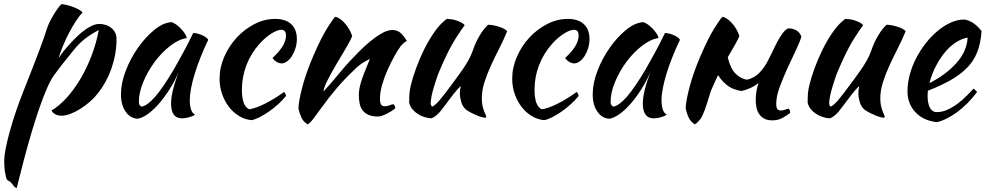

<svg xmlns="http://www.w3.org/2000/svg" viewBox="-20 -568 4897 954"><path d="M24 331Q10 327 8 301Q4 288 2.5 270Q1 252 1 229Q1 208 8 171.5Q15 135 27.5 89Q40 43 58 -10.5Q76 -64 98 -119Q125 -188 145 -238.5Q165 -289 178.5 -326Q192 -363 200.5 -387Q209 -411 214 -428Q218 -440 226 -457Q234 -474 244.5 -491.5Q255 -509 266 -524.5Q277 -540 286 -548Q321 -543 352 -530Q383 -517 390 -505Q376 -492 358 -464.5Q340 -437 323 -404.5Q306 -372 292 -338Q278 -304 271 -278Q281 -295 297 -315Q313 -335 346 -370Q383 -408 415.5 -428.5Q448 -449 472 -449Q510 -449 534.5 -428Q559 -407 559 -374Q559 -302 535 -231.5Q511 -161 466 -104Q449 -82 426 -62Q403 -42 378 -26.5Q353 -11 329 -2Q305 7 286 7Q268 7 254.5 -0.5Q241 -8 236 -19Q275 -42 312 -83Q349 -124 380.5 -177.5Q412 -231 435.5 -293Q459 -355 471 -419Q433 -399 402.5 -375.5Q372 -352 342 -314Q306 -270 285 -243Q264 -216 250.5 -197Q237 -178 228.5 -161.5Q220 -145 210 -121Q196 -89 177.5 -36.5Q159 16 139.5 81Q120 146 100.5 219.5Q81 293 63 366Q52 364 44 350Q36 341 32.5 337Q29 333 24 331Z M940 -404Q950 -404 963.5 -400.5Q977 -397 988 -391.5Q999 -386 1006.5 -380Q1014 -374 1014 -369Q994 -327 977 -284.5Q960 -242 948 -203Q936 -164 929.5 -130Q923 -96 923 -71Q923 -43 929 -24.5Q935 -6 949 2Q937 10 918 15Q899 20 884 20Q830 20 830 -54Q830 -111 868 -210Q848 -164 822 -123.5Q796 -83 769 -52Q742 -21 714.5 -1.5Q687 18 664 22Q627 20 604 -13.5Q581 -47 581 -99Q581 -155 605 -217Q629 -279 666.5 -332Q704 -385 748 -420.5Q792 -456 833 -458Q843 -455 855.5 -446Q868 -437 879.5 -425Q891 -413 899 -400.5Q907 -388 908 -379Q868 -373 825.5 -340Q783 -307 748.5 -260.5Q714 -214 692 -161Q670 -108 670 -62Q670 -43 684 -38Q713 -44 751 -87.5Q789 -131 843 -222Q853 -240 865.5 -262Q878 -284 891 -308Q904 -332 916.5 -356.5Q929 -381 940 -404Z M1071 -176Q1071 -233 1094.5 -286.5Q1118 -340 1156.5 -381.5Q1195 -423 1244.5 -448.5Q1294 -474 1347 -474Q1399 -474 1427 -448Q1455 -422 1455 -374Q1455 -351 1448.5 -329.5Q1442 -308 1431.5 -291Q1421 -274 1407 -263.5Q1393 -253 1379 -253Q1367 -253 1354.5 -260.5Q1342 -268 1334 -280Q1401 -341 1401 -391Q1401 -420 1378 -420Q1358 -420 1328 -401Q1298 -382 1270 -351Q1227 -303 1204.5 -244.5Q1182 -186 1182 -122Q1182 -41 1218 -25Q1233 -27 1253 -34Q1273 -41 1296 -52.5Q1319 -64 1343.5 -79Q1368 -94 1391 -111Q1395 -108 1398 -102Q1401 -96 1401 -91Q1384 -70 1362 -50Q1340 -30 1316 -13.5Q1292 3 1269.5 14.5Q1247 26 1230 29Q1197 26 1168 8.5Q1139 -9 1117.5 -37Q1096 -65 1083.5 -101Q1071 -137 1071 -176Z M1647 -485Q1673 -477 1696 -449.5Q1719 -422 1730 -389Q1719 -362 1696 -324Q1673 -286 1650 -246.5Q1627 -207 1608.5 -171.5Q1590 -136 1587 -113Q1603 -130 1622.5 -152.5Q1642 -175 1660.5 -197.5Q1679 -220 1695 -238.5Q1711 -257 1720 -266Q1739 -286 1765 -312.5Q1791 -339 1819.5 -362.5Q1848 -386 1877 -402.5Q1906 -419 1930 -419Q1956 -419 1973.5 -401.5Q1991 -384 2001 -365Q2001 -363 1993.5 -359.5Q1986 -356 1972 -340Q1958 -322 1940.5 -290.5Q1923 -259 1906.5 -222.5Q1890 -186 1879 -148Q1868 -110 1868 -79Q1868 -54 1874.5 -47Q1881 -40 1893 -40Q1904 -40 1916 -45Q1928 -50 1935 -50Q1939 -48 1941.5 -41.5Q1944 -35 1944 -30Q1936 -23 1925 -16Q1914 -9 1902 -3Q1890 3 1878.5 7Q1867 11 1858 11Q1829 11 1810.5 2.5Q1792 -6 1781.5 -20Q1771 -34 1767 -53.5Q1763 -73 1763 -95Q1763 -107 1765 -122Q1767 -137 1773 -157.5Q1779 -178 1790 -206.5Q1801 -235 1818 -275Q1816 -275 1791 -261Q1766 -247 1737 -218Q1690 -173 1652.5 -129Q1615 -85 1576 -31Q1554 0 1537.5 21.5Q1521 43 1509 50Q1488 38 1478 16.5Q1468 -5 1463 -28Q1463 -47 1468.5 -76Q1474 -105 1483.5 -140.5Q1493 -176 1507 -215Q1521 -254 1538 -293Q1576 -381 1607.5 -431Q1639 -481 1647 -485Z M2297 -22Q2278 -38 2271.5 -62Q2265 -86 2265 -103Q2265 -124 2270 -139Q2266 -139 2252 -123Q2238 -107 2221.5 -85Q2205 -63 2189 -42Q2173 -21 2165 -11Q2152 3 2140.5 11Q2129 19 2122 20Q2106 19 2088.5 13.5Q2071 8 2055.5 -2Q2040 -12 2028.5 -26Q2017 -40 2013 -58Q2013 -86 2014.5 -104Q2016 -122 2021 -143Q2030 -181 2047.5 -229Q2065 -277 2088 -323.5Q2111 -370 2139.5 -410.5Q2168 -451 2200 -474Q2209 -474 2221 -472.5Q2233 -471 2245.5 -467Q2258 -463 2269.5 -457.5Q2281 -452 2289 -443Q2280 -433 2243.5 -376Q2207 -319 2162 -212Q2157 -201 2150 -180Q2143 -159 2136 -136Q2129 -113 2124.5 -91Q2120 -69 2120 -56Q2120 -48 2122.5 -44Q2125 -40 2127 -38Q2142 -44 2165 -71Q2188 -98 2229 -154Q2239 -168 2252.5 -186Q2266 -204 2280 -224.5Q2294 -245 2306.5 -267Q2319 -289 2327 -311Q2331 -323 2337.5 -339.5Q2344 -356 2353.5 -374Q2363 -392 2375.5 -410.5Q2388 -429 2405 -445Q2418 -445 2433 -442Q2448 -439 2461.5 -434.5Q2475 -430 2485 -424.5Q2495 -419 2500 -413Q2482 -369 2460 -326Q2438 -283 2419 -241.5Q2400 -200 2387 -159Q2374 -118 2374 -79Q2374 -58 2377.5 -42.5Q2381 -27 2385 -16.5Q2389 -6 2392.5 1Q2396 8 2396 13Q2396 14 2394 16Q2393 17 2392 17Q2385 17 2374 14Q2363 11 2349.5 5.5Q2336 0 2322.5 -7Q2309 -14 2297 -22Z M2525 -176Q2525 -233 2548.5 -286.5Q2572 -340 2610.5 -381.5Q2649 -423 2698.5 -448.5Q2748 -474 2801 -474Q2853 -474 2881 -448Q2909 -422 2909 -374Q2909 -351 2902.5 -329.5Q2896 -308 2885.5 -291Q2875 -274 2861 -263.5Q2847 -253 2833 -253Q2821 -253 2808.5 -260.5Q2796 -268 2788 -280Q2855 -341 2855 -391Q2855 -420 2832 -420Q2812 -420 2782 -401Q2752 -382 2724 -351Q2681 -303 2658.5 -244.5Q2636 -186 2636 -122Q2636 -41 2672 -25Q2687 -27 2707 -34Q2727 -41 2750 -52.5Q2773 -64 2797.5 -79Q2822 -94 2845 -111Q2849 -108 2852 -102Q2855 -96 2855 -91Q2838 -70 2816 -50Q2794 -30 2770 -13.5Q2746 3 2723.5 14.5Q2701 26 2684 29Q2651 26 2622 8.5Q2593 -9 2571.5 -37Q2550 -65 2537.5 -101Q2525 -137 2525 -176Z M3284 -404Q3294 -404 3307.5 -400.5Q3321 -397 3332 -391.5Q3343 -386 3350.5 -380Q3358 -374 3358 -369Q3338 -327 3321 -284.5Q3304 -242 3292 -203Q3280 -164 3273.5 -130Q3267 -96 3267 -71Q3267 -43 3273 -24.5Q3279 -6 3293 2Q3281 10 3262 15Q3243 20 3228 20Q3174 20 3174 -54Q3174 -111 3212 -210Q3192 -164 3166 -123.5Q3140 -83 3113 -52Q3086 -21 3058.5 -1.5Q3031 18 3008 22Q2971 20 2948 -13.5Q2925 -47 2925 -99Q2925 -155 2949 -217Q2973 -279 3010.5 -332Q3048 -385 3092 -420.5Q3136 -456 3177 -458Q3187 -455 3199.5 -446Q3212 -437 3223.5 -425Q3235 -413 3243 -400.5Q3251 -388 3252 -379Q3212 -373 3169.5 -340Q3127 -307 3092.5 -260.5Q3058 -214 3036 -161Q3014 -108 3014 -62Q3014 -43 3028 -38Q3057 -44 3095 -87.5Q3133 -131 3187 -222Q3197 -240 3209.5 -262Q3222 -284 3235 -308Q3248 -332 3260.5 -356.5Q3273 -381 3284 -404Z M3816 -307Q3871 -427 3900 -427Q3920 -427 3937.5 -416.5Q3955 -406 3962 -386Q3953 -356 3932.5 -314Q3912 -272 3891 -225.5Q3870 -179 3853.5 -134Q3837 -89 3837 -53Q3837 -32 3843 -25.5Q3849 -19 3860 -19Q3872 -19 3882.5 -23.5Q3893 -28 3898 -28Q3904 -24 3905 -18Q3906 -12 3906 -7Q3886 9 3865 19.5Q3844 30 3818 30Q3794 30 3778.5 22Q3763 14 3753 0Q3743 -14 3739 -32Q3735 -50 3735 -71Q3735 -105 3744 -139Q3746 -147 3749 -155Q3714 -128 3666 -116Q3646 -118 3624 -126.5Q3602 -135 3583 -153Q3564 -169 3548 -195Q3529 -156 3511 -113Q3478 0 3461.5 21.5Q3445 43 3433 50Q3412 38 3402 16.5Q3392 -5 3387 -28Q3387 -47 3392.5 -76Q3398 -105 3407.5 -140.5Q3417 -176 3431 -215Q3445 -254 3462 -293Q3500 -381 3531.5 -431Q3563 -481 3571 -485Q3597 -477 3620 -449.5Q3643 -422 3654 -389Q3643 -362 3597 -285Q3597 -284 3596 -283Q3610 -226 3635 -202Q3661 -176 3692 -172Q3730 -181 3754.5 -207.5Q3779 -234 3793.5 -262.5Q3808 -291 3816 -307Z M4277 -22Q4258 -38 4251.5 -62Q4245 -86 4245 -103Q4245 -124 4250 -139Q4246 -139 4232 -123Q4218 -107 4201.5 -85Q4185 -63 4169 -42Q4153 -21 4145 -11Q4132 3 4120.5 11Q4109 19 4102 20Q4086 19 4068.5 13.5Q4051 8 4035.5 -2Q4020 -12 4008.5 -26Q3997 -40 3993 -58Q3993 -86 3994.5 -104Q3996 -122 4001 -143Q4010 -181 4027.5 -229Q4045 -277 4068 -323.5Q4091 -370 4119.5 -410.5Q4148 -451 4180 -474Q4189 -474 4201 -472.5Q4213 -471 4225.5 -467Q4238 -463 4249.5 -457.5Q4261 -452 4269 -443Q4260 -433 4223.5 -376Q4187 -319 4142 -212Q4137 -201 4130 -180Q4123 -159 4116 -136Q4109 -113 4104.5 -91Q4100 -69 4100 -56Q4100 -48 4102.5 -44Q4105 -40 4107 -38Q4122 -44 4145 -71Q4168 -98 4209 -154Q4219 -168 4232.5 -186Q4246 -204 4260 -224.5Q4274 -245 4286.5 -267Q4299 -289 4307 -311Q4311 -323 4317.5 -339.5Q4324 -356 4333.5 -374Q4343 -392 4355.5 -410.5Q4368 -429 4385 -445Q4398 -445 4413 -442Q4428 -439 4441.5 -434.5Q4455 -430 4465 -424.5Q4475 -419 4480 -413Q4462 -369 4440 -326Q4418 -283 4399 -241.5Q4380 -200 4367 -159Q4354 -118 4354 -79Q4354 -58 4357.5 -42.5Q4361 -27 4365 -16.5Q4369 -6 4372.5 1Q4376 8 4376 13Q4376 14 4374 16Q4373 17 4372 17Q4365 17 4354 14Q4343 11 4329.5 5.5Q4316 0 4302.5 -7Q4289 -14 4277 -22Z M4857 -414Q4853 -352 4835 -307.5Q4817 -263 4783.5 -229.5Q4750 -196 4702 -169Q4654 -142 4590 -117Q4590 -111 4589.5 -104.5Q4589 -98 4589 -91Q4589 -78 4591 -64Q4593 -50 4598 -38Q4603 -26 4612 -18.5Q4621 -11 4635 -11Q4662 -11 4688 -23Q4714 -35 4737.5 -52.5Q4761 -70 4781.5 -90.5Q4802 -111 4818 -128Q4828 -119 4835 -111Q4790 -51 4736.5 -11.5Q4683 28 4635 39Q4566 31 4527.5 -11.5Q4489 -54 4489 -114Q4489 -155 4500.5 -197.5Q4512 -240 4532.5 -279.5Q4553 -319 4580.5 -354Q4608 -389 4639.5 -415Q4671 -441 4704.5 -456Q4738 -471 4771 -471Q4817 -465 4857 -414ZM4788 -381Q4761 -377 4732 -359Q4703 -341 4677.5 -311Q4652 -281 4631 -241Q4610 -201 4598 -155Q4678 -195 4731 -253.5Q4784 -312 4788 -381Z"/></svg>

Font: Sweet Mavka Script
Style: Regular
Weight: 500
Designer: Pablo Impallari/Anastassiya Vishnevskaya
Foundry: Pablo Impallari/ Anastassiya Vishnevskaya
Version: Version 2.0/www.impallari.com/   behance.net/sweetcherry